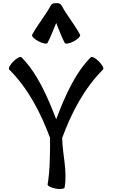

<svg xmlns="http://www.w3.org/2000/svg" viewBox="-20 -1214 735 1254"><path d="M290 -933C312 -975 329 -1020 347 -1064C365 -1020 381 -975 403 -933C408 -925 434 -930 462 -944C489 -959 508 -978 503 -987C468 -1054 417 -1112 382 -1179C375 -1190 361 -1196 346 -1193C332 -1195 318 -1190 312 -1179C276 -1112 226 -1054 190 -987C185 -978 204 -959 232 -944C259 -930 285 -925 290 -933ZM40 -760C164 -636 246 -478 307 -313C307 -216 307 -101 291 -10C289 0 313 12 344 18C374 23 401 20 402 10C421 -97 388 -205 386 -313C447 -478 529 -636 653 -760C660 -767 648 -790 626 -813C604 -835 580 -847 573 -840C471 -738 404 -586 347 -435C289 -586 222 -738 120 -840C113 -847 90 -835 67 -813C45 -790 33 -767 40 -760Z"/></svg>

Font: Nupuram SemiBold
Style: Regular
Weight: 600
Designer: Santhosh Thottingal (santhosh.thottingal@gmail.com)
Foundry: SMC
Version: Version 1.000